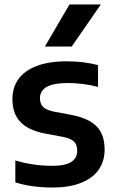

<svg xmlns="http://www.w3.org/2000/svg" viewBox="-20 -828 516 858"><path d="M48.5 -13V-111Q128 -87 213.5 -87Q271.5 -87 298.2 -104.2Q325 -121.5 325 -154.5Q325 -181 311 -195Q297 -209 263 -216L180 -231.5Q104.5 -246.5 70 -284.2Q35.5 -322 35.5 -385.5Q35.5 -436.5 62.2 -474.2Q89 -512 143.5 -533Q198 -554 278.5 -554Q354 -554 418 -537V-439.5Q353.5 -457 282 -457Q158.5 -457 158.5 -389Q158.5 -365 172.2 -350.8Q186 -336.5 219 -329.5L302 -314Q377 -299 412.2 -262.8Q447.5 -226.5 447.5 -159.5Q447.5 -107 420.5 -69Q393.5 -31 341.2 -10.5Q289 10 215 10Q122 10 48.5 -13ZM180.5 -620 290.5 -808H430.5L300.5 -620Z"/></svg>

Font: Encode Sans SemiBold
Style: Regular
Weight: 600
Designer: Multiple Designers
Foundry: Impallari Type
Version: Version 2.000